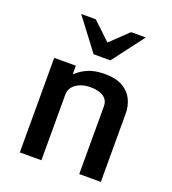

<svg xmlns="http://www.w3.org/2000/svg" viewBox="-141 -890 891 996"><g transform="rotate(20 304.0 -392.0)"><path d="M82.5 -522H201.7V-474.6Q229.5 -500.5 266.1 -516.8Q302.7 -533.2 359.9 -533.2Q420.4 -533.2 457.8 -511.7Q495.1 -490.2 512.5 -454.8Q529.8 -419.4 529.8 -376V0H410.6V-373Q410.6 -399.9 396.5 -415.3Q382.3 -430.7 359.9 -437Q337.4 -443.4 313 -443.4Q281.7 -443.4 256.6 -433.6Q231.4 -423.8 216.6 -405.8Q201.7 -387.7 201.7 -362.3V0H82.5ZM268.1 -609.4 136.2 -783.7H216.8L334 -672.9H295.4L411.6 -783.7H492.7L360.8 -609.4Z"/></g></svg>

Font: Monda SemiBold
Style: Regular
Weight: 600
Designer: Vernon Adams
Foundry: Vernon Adams
Version: Version 2.200